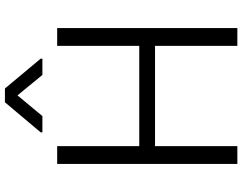

<svg xmlns="http://www.w3.org/2000/svg" viewBox="-122 -859 983 779"><g transform="rotate(-90 369.5 -469.5)"><path d="M166 -729V-396H573V-729H645V2H573V-332H166V2H94V-729ZM288 -789H222V-796L344 -941H400L521 -796V-789H455L372 -890Z"/></g></svg>

Font: Sinter Normal
Style: Regular
Weight: 350
Foundry: Adobe & rsms
Version: Version 1.000